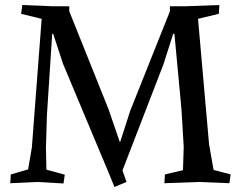

<svg xmlns="http://www.w3.org/2000/svg" viewBox="-20 -725 958 765"><path d="M107 -138 146 -650 64 -670 69 -705 191 -700H256V-680L412 -291L457 -160H459L499 -284L657 -680V-700H717L854 -705L852 -670L769 -650L813 -150L831 -48L899 -30L894 5L772 0L635 5L637 -30L709 -47L712 -140L703 -290L675 -590H670L631 -468L468 -46L484 0L436 20L417 -27L231 -471L192 -590H188L167 -267L163 -136L165 -49L238 -29L233 6L128 0L21 5L23 -30L92 -50Z"/></svg>

Font: Alike Angular
Style: Regular
Weight: 400
Version: Version 1.210